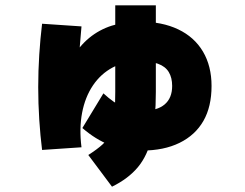

<svg xmlns="http://www.w3.org/2000/svg" viewBox="-20 -659 920 720"><path d="M137.8 -96.7Q131.1 -150 127.2 -210.6Q123.3 -271.1 123.3 -332.2Q123.3 -393.3 127.2 -453.9Q131.1 -514.4 137.8 -570L285.6 -560Q281.1 -505.6 276.1 -447.8Q271.1 -390 271.1 -332.2Q271.1 -317.8 271.7 -301.7Q272.2 -285.6 273.3 -271.1L194.4 -320Q218.9 -387.8 247.8 -436.7Q276.7 -485.6 314.4 -516.7Q352.2 -547.8 399.4 -562.8Q446.7 -577.8 504.4 -577.8Q587.8 -577.8 648.3 -548.9Q708.9 -520 741.1 -465.6Q773.3 -411.1 773.3 -336.7Q773.3 -258.9 742.8 -205.6Q712.2 -152.2 653.3 -123.3Q594.4 -94.4 512.2 -94.4Q445.6 -94.4 392.2 -115Q338.9 -135.6 288.9 -178.9L367.8 -308.9Q407.8 -272.2 441.1 -257.8Q474.4 -243.3 512.2 -243.3Q568.9 -243.3 597.2 -267.2Q625.6 -291.1 625.6 -336.7Q625.6 -367.8 612.8 -388.9Q600 -410 572.2 -420Q544.4 -430 504.4 -430Q447.8 -430 402.8 -406.1Q357.8 -382.2 328.3 -338.3Q298.9 -294.4 287.8 -235.6Q276.7 -176.7 285.6 -106.7ZM311.1 -77.8Q344.4 -98.9 365 -117.8Q385.6 -136.7 395.6 -160Q405.6 -183.3 408.9 -220Q412.2 -256.7 412.2 -314.4V-638.9H564.4V-314.4Q564.4 -210 548.9 -142.8Q533.3 -75.6 497.2 -32.2Q461.1 11.1 400 41.1Z"/></svg>

Font: Paperlogy 9 Black
Style: Regular
Weight: 900
Designer: redesigned by Lee Juim, glyphs from Gmarket Sans & Montserrat
Foundry: PT&
Version: Version 1.001